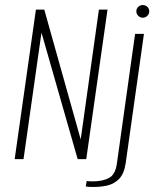

<svg xmlns="http://www.w3.org/2000/svg" viewBox="-20 -629 610 759"><path d="M38 0 122 -591H155L299 -78L371 -591H405L321 0H287L144 -500L73 0ZM341 110Q336 110 329 109.5Q322 109 319 108L323 86Q324 87 331.5 87.5Q339 88 346 88Q386 88 411 74.5Q436 61 442 18L514 -495H549L477 15Q471 57 451.5 77.5Q432 98 403.5 104.5Q375 111 341 110ZM544 -559Q534 -559 526.5 -566.5Q519 -574 519 -584Q519 -595 526.5 -602Q534 -609 544 -609Q555 -609 562.5 -602Q570 -595 570 -584Q570 -574 562.5 -566.5Q555 -559 544 -559Z"/></svg>

Font: Alumni Sans ExtraLight
Style: Italic
Weight: 250
Italic angle: -8°
Version: Version 1.016